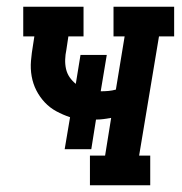

<svg xmlns="http://www.w3.org/2000/svg" viewBox="-20 -550 540 570"><path d="M247 0V-88H292L310 -200Q299 -198 287.5 -196.5Q276 -195 265 -195L251 -107H172L188 -202Q167 -209 147.5 -219.5Q128 -230 113 -246Q98 -262 88 -281.5Q78 -301 74 -323.5Q70 -346 72 -369.5Q74 -393 78 -416L82 -442H49V-530H228V-442H183L177 -402Q174 -388 173.5 -373.5Q173 -359 176 -345.5Q179 -332 186.5 -321Q194 -310 205 -301L219 -387H297L279 -279Q279 -279 279 -279Q279 -279 279 -279Q291 -279 302 -280Q313 -281 324 -284L350 -442H317V-530H497V-442H452L393 -88H426V0Z"/></svg>

Font: Iosevka Curly Slab SmBdObl
Style: Regular
Weight: 600
Italic angle: -9°
Monospace: yes
Designer: Belleve Invis
Foundry: Belleve Invis
Version: Version 11.0.0; ttfautohint (v1.8.3)